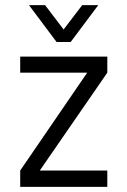

<svg xmlns="http://www.w3.org/2000/svg" viewBox="-20 -727 495 747"><path d="M397.5 -444.3 134.8 -63.5H397.5V0H58.6V-63.5L319.3 -444.3H58.6V-506.8H397.5ZM92.8 -707H155.3L227.5 -612.3L299.8 -707H362.3L254.9 -563.5H200.2Z"/></svg>

Font: Altinn-DIN
Style: Regular
Weight: 400
Designer: Charles Nix
Foundry: Altinn
Version: Version 2.00